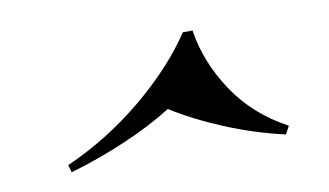

<svg xmlns="http://www.w3.org/2000/svg" viewBox="-38 -595 604 353"><g transform="rotate(-10 264.0 -419.0)"><path d="M266 -394Q229 -370 176.5 -347.5Q124 -325 72 -310L68 -324Q145 -358 211.5 -413Q278 -468 318 -528H336Q345 -468 381.5 -413Q418 -358 480 -325L472 -310Q415 -323 361 -345.5Q307 -368 266 -394Z"/></g></svg>

Font: Playfair Display
Style: Bold Italic
Weight: 700
Italic angle: -14°
Designer: Claus Eggers Sørensen
Foundry: Claus Eggers Sørensen
Version: Version 1.203